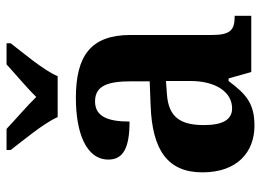

<svg xmlns="http://www.w3.org/2000/svg" viewBox="-128 -678 816 601"><g transform="rotate(-90 280.5 -378.0)"><path d="M214 -606H342C361 -651 416 -715 445 -753V-766H379C353 -742 305 -702 277 -673C249 -702 202 -742 177 -766H111V-753C140 -715 194 -651 214 -606ZM187 10C258 10 286 -17 327 -71H335L355 0H531V-52H527C485 -52 471 -68 471 -123V-378C471 -503 405 -549 274 -549C167 -549 81 -518 81 -447C81 -400 119 -381 200 -381C200 -449 216 -489 263 -489C313 -489 326 -448 326 -374V-318L250 -315C110 -310 41 -261 41 -153C41 -42 106 10 187 10ZM241 -60C205 -60 189 -91 189 -148C189 -221 213 -259 286 -264L327 -267V-191C327 -112 293 -60 241 -60Z"/></g></svg>

Font: Noto Serif SemiCondensed
Style: Bold
Weight: 700
Width: 4
Designer: Monotype Design Team
Foundry: Monotype Imaging Inc.
Version: Version 2.015